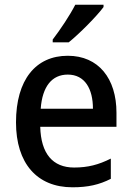

<svg xmlns="http://www.w3.org/2000/svg" viewBox="-20 -786 560 816"><path d="M420 -756V-766H300C277 -721 237 -661 204 -618V-606H272C318 -643 392 -718 420 -756ZM268 -549C132 -549 48 -447 48 -266C48 -92 137 10 288 10C354 10 402 -1 451 -26V-112C399 -86 354 -74 295 -74C204 -74 154 -133 151 -247H475V-307C475 -452 399 -549 268 -549ZM268 -469C341 -469 375 -408 375 -324H153C160 -419 201 -469 268 -469Z"/></svg>

Font: Noto Sans SemiCondensed Medium
Style: Regular
Weight: 500
Width: 4
Designer: Monotype Design Team
Foundry: Monotype Imaging Inc.
Version: Version 2.013